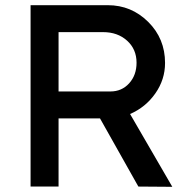

<svg xmlns="http://www.w3.org/2000/svg" viewBox="-20 -720 735 741"><path d="M98 0V-700H396Q487 -700 552 -635.5Q617 -571 617 -477Q617 -413 579.5 -359.5Q542 -306 482 -280L645 1L514 0L366 -263H206V0ZM206 -367H406Q450 -367 478.5 -398.5Q507 -430 507 -478Q507 -530 470.5 -563Q434 -596 378 -596H206Z"/></svg>

Font: Easer Grotesk
Style: Regular
Weight: 400
Designer: Boardeaser, Bonnie Shaver-Troup, Thomas Jockin
Foundry: Lexend
Version: Version 1.008;Glyphs 3.1.2 (3151)